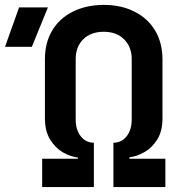

<svg xmlns="http://www.w3.org/2000/svg" viewBox="-121 -760 740 780"><path d="M-100.6 -569.8 -43.5 -730H73.7L8.3 -569.8ZM50.3 0V-115.2H195.3V-120.1Q166.5 -123 135.3 -140.6Q104.5 -158.2 83 -192.4Q61.5 -227.1 61.5 -279.8V-520Q61.5 -585.9 90.8 -635.7Q120.1 -685.1 174.3 -712.4Q228.5 -739.7 300.3 -740.2Q371.6 -740.2 425.8 -712.4Q480 -685.1 509.3 -635.7Q538.6 -586.4 539.1 -520V-279.8Q539.1 -226.6 517.6 -192.9Q496.1 -158.7 464.8 -141.6Q434.1 -124 404.8 -121.1V-115.2H550.8V0H339.8V-180.2Q373 -180.2 393.6 -206.5Q414.1 -232.9 414.1 -274.9V-520Q414.1 -569.8 382.8 -600.6Q352.1 -630.9 300.3 -630.9Q248.5 -630.9 217.3 -600.6Q186.5 -570.3 186.5 -520V-274.9Q186.5 -232.9 207 -206.5Q227.5 -180.2 260.3 -180.2V0Z"/></svg>

Font: UDEV Gothic 35
Style: Bold
Weight: 700
Version: v2.1.0; ttfautohint (v1.8.4.7-5d5b-dirty) -l 6 -r 45 -G 200 